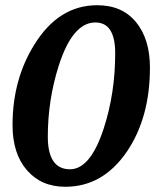

<svg xmlns="http://www.w3.org/2000/svg" viewBox="-20 -703 596 735"><path d="M554 -444Q554 -253 466 -123Q374 12 230 12Q138 12 83 -51.5Q28 -115 28 -224Q28 -399 112 -533Q205 -683 352 -683Q448 -683 501 -618Q554 -553 554 -444ZM421 -499Q421 -617 345 -617Q258 -617 205 -452Q163 -320 163 -180Q163 -55 248 -55Q326 -55 377 -211Q421 -346 421 -499Z"/></svg>

Font: Apparatus SIL
Style: Bold Italic
Weight: 700
Italic angle: -11°
Version: Version 1.0